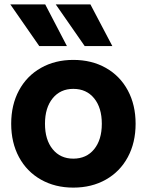

<svg xmlns="http://www.w3.org/2000/svg" viewBox="-20 -841 669 875"><path d="M31 -277Q31 -363 66.5 -429Q102 -495 166.5 -531.5Q231 -568 314 -568Q398 -568 462.5 -531.5Q527 -495 562.5 -429Q598 -363 598 -277Q598 -191 562.5 -125Q527 -59 462.5 -22.5Q398 14 314 14Q231 14 166.5 -22.5Q102 -59 66.5 -125Q31 -191 31 -277ZM314 -118Q374 -118 409 -161Q444 -204 444 -277Q444 -350 409 -393Q374 -436 314 -436Q255 -436 220 -393Q185 -350 185 -277Q185 -204 220 -161Q255 -118 314 -118ZM159 -631 27 -821H186L285 -631ZM392 -821 492 -631H366L234 -821Z"/></svg>

Font: Application
Style: Bold
Weight: 700
Designer: Wei Huang
Foundry: Wei Huang
Version: Version 0.012